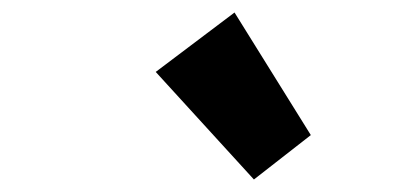

<svg xmlns="http://www.w3.org/2000/svg" viewBox="-20 -856 640 307"><path d="M386 -569 229 -741 355 -836 477 -640Z"/></svg>

Font: Source Code Pro ExtraBold
Style: Italic
Weight: 800
Italic angle: -11°
Monospace: yes
Designer: Paul D. Hunt, Teo Tuominen
Foundry: Adobe Systems Incorporated
Version: Version 1.016;hotconv 1.0.116;makeotfexe 2.5.65601